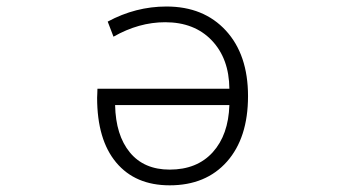

<svg xmlns="http://www.w3.org/2000/svg" viewBox="-20 -553 1040 584"><path d="M677.7 -233.4H330.1Q332 -141.6 375 -89.4Q418 -37.1 496.1 -37.1Q579.1 -37.1 627 -89.8Q674.8 -142.6 677.7 -233.4ZM486.3 -533.2Q599.6 -533.2 667 -460Q734.4 -386.7 734.4 -260.7Q734.4 -133.8 670.4 -61.5Q606.4 10.7 496.1 10.7Q391.6 10.7 333.5 -58.6Q275.4 -127.9 275.4 -255.9Q275.4 -258.8 275.9 -267.1Q276.4 -275.4 276.4 -283.2H677.7Q676.8 -375 624 -430.2Q571.3 -485.4 482.4 -485.4Q402.3 -485.4 325.2 -441.4L307.6 -487.3Q392.6 -533.2 486.3 -533.2Z"/></svg>

Font: Gen Shin Gothic Monospace Light
Style: Regular
Weight: 300
Designer: [Source Han Sans]
Ryoko NISHIZUKA  (kana & ideographs); Paul D. Hunt (Latin, Greek & Cyrillic); Wenlong ZHANG  (bopomofo
Version: Version 1.002.20150607